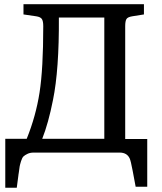

<svg xmlns="http://www.w3.org/2000/svg" viewBox="-20 -720 765 906"><path d="M4.9 166V-64.9H106Q149.4 -172.4 166.7 -283.9Q184.1 -395.5 184.1 -596.2Q184.1 -620.6 177.5 -630.4Q170.9 -640.1 150.9 -643.1L90.8 -651.9V-700.2H659.2V-651.9L604 -643.1Q582.5 -639.6 576.7 -630.1Q570.8 -620.6 570.8 -596.2V-64H674.8V161.1H620.1L606 85.9Q597.2 38.6 591.8 27.3Q579.1 0.5 545.9 0H139.2Q122.1 0 109.9 5.9Q97.7 11.7 91.1 17.8Q84.5 23.9 79.3 40.5Q74.2 57.1 72.8 65.2Q71.3 73.2 68.4 96.7Q67.9 98.1 67.9 99.1Q67.9 100.1 67.6 101.6Q67.4 103 67.1 104.2Q66.9 105.5 66.9 106.9L59.1 166ZM179.2 -64.9H472.2V-637.2H257.8Q259.3 -391.6 230 -248Q208.5 -139.2 179.2 -64.9Z"/></svg>

Font: Literata Book
Style: Regular
Weight: 400
Designer: Latin by Veronika Burian and Jose Scaglione. Greek by Irene Vlachou. Cyrillic by Vera Evstafieva
Foundry: TypeTogether
Version: Version 2.003;PS 002.003;hotconv 1.0.88;makeotf.lib2.5.64775